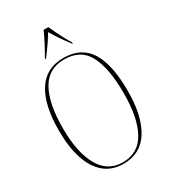

<svg xmlns="http://www.w3.org/2000/svg" viewBox="-224 -1040 1025 1158"><g transform="rotate(-30 288.5 -460.5)"><path d="M288 10Q207 10 154 -35.5Q101 -81 74.5 -163.5Q48 -246 48 -359Q48 -536 108.5 -630.5Q169 -725 289 -725Q413 -725 470.5 -634Q528 -543 528 -358Q528 -186 467.5 -88Q407 10 288 10ZM288 0Q396 0 448 -94Q500 -188 500 -358Q500 -531 452.5 -623Q405 -715 289 -715Q180 -715 128 -623Q76 -531 76 -358Q76 -191 129.5 -95.5Q183 0 288 0ZM194 -781Q212 -810 234.5 -853.5Q257 -897 272 -931H305Q315 -909 328.5 -881Q342 -853 356 -827Q370 -801 383 -781V-771H381Q352 -809 330.5 -840Q309 -871 289 -906Q268 -871 246.5 -840Q225 -809 196 -771H194Z"/></g></svg>

Font: Noto Serif Display Condensed Thin
Style: Regular
Weight: 100
Width: 3
Designer: Monotype Design Team
Foundry: Monotype Imaging Inc.
Version: Version 2.009